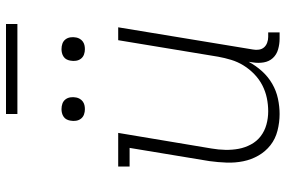

<svg xmlns="http://www.w3.org/2000/svg" viewBox="-176 -768 952 640"><g transform="rotate(-90 300.0 -448.0)"><path d="M240 8Q212 8 184.5 1Q157 -6 136 -22.5Q115 -39 101.5 -62.5Q88 -86 82.5 -113Q77 -140 78 -168.5Q79 -197 83 -226L127 -492H65V-530H177L125 -219Q121 -196 120.5 -173Q120 -150 124 -128.5Q128 -107 138.5 -87.5Q149 -68 166 -55Q183 -42 204.5 -36Q226 -30 249 -30Q271 -30 293 -34.5Q315 -39 335.5 -49.5Q356 -60 373 -76.5Q390 -93 402 -112.5Q414 -132 420.5 -153.5Q427 -175 431 -197L486 -530H529L455 -81Q453 -71 454.5 -61Q456 -51 462 -44Q468 -37 477.5 -33.5Q487 -30 497 -30H512V8H491Q473 8 455.5 3Q438 -2 426.5 -14.5Q415 -27 412 -45Q409 -63 412 -81L414 -95Q401 -71 382.5 -50.5Q364 -30 340.5 -16.5Q317 -3 291 2.5Q265 8 240 8ZM456 -641Q447 -641 438.5 -644Q430 -647 424.5 -654Q419 -661 417.5 -670.5Q416 -680 418 -690Q419 -696 422 -702Q425 -708 431 -712Q437 -716 443.5 -717.5Q450 -719 456 -719Q466 -719 474.5 -716Q483 -713 488.5 -706Q494 -699 495.5 -689.5Q497 -680 495 -670Q494 -664 490.5 -658Q487 -652 481.5 -648Q476 -644 469.5 -642.5Q463 -641 456 -641ZM256 -641Q247 -641 238.5 -644Q230 -647 224.5 -654Q219 -661 217.5 -670.5Q216 -680 218 -690Q219 -696 222 -702Q225 -708 231 -712Q237 -716 243.5 -717.5Q250 -719 256 -719Q266 -719 274.5 -716Q283 -713 288.5 -706Q294 -699 295.5 -689.5Q297 -680 295 -670Q294 -664 290.5 -658Q287 -652 281.5 -648Q276 -644 269.5 -642.5Q263 -641 256 -641ZM540 -866H240V-904H540Z"/></g></svg>

Font: Iosevka Curly Slab XLtEx
Style: Italic
Weight: 200
Width: 7
Italic angle: -9°
Monospace: yes
Designer: Belleve Invis
Foundry: Belleve Invis
Version: Version 11.1.0; ttfautohint (v1.8.3)